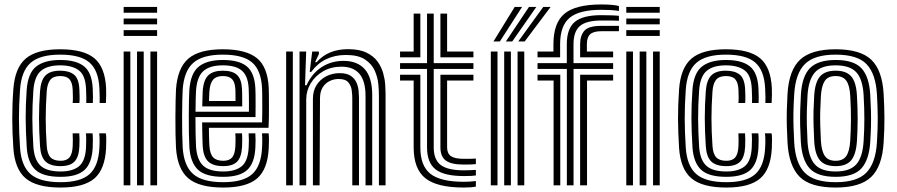

<svg xmlns="http://www.w3.org/2000/svg" viewBox="-20 -831 4021 861"><path d="M251.8 10Q143.8 10 94.9 -31.5Q46 -73 39.8 -168Q37.5 -203.8 36.2 -236.2Q35 -268.8 35 -300Q35 -331.2 36.1 -363.2Q37.2 -395.2 39.8 -430Q46.5 -526.5 95.2 -568.2Q144 -610 249.8 -610Q355.5 -610 403.4 -569.6Q451.2 -529.2 455.8 -436Q456.2 -422.8 456.1 -405Q456 -387.2 454.8 -369.2H426.8Q427.2 -377.2 427.1 -394.6Q427 -412 425.8 -434.8Q421.8 -515.8 381 -550.9Q340.2 -586 249.8 -586Q159.5 -586 117.5 -549.4Q75.5 -512.8 69.8 -428.5Q67.2 -393.5 66.1 -361.5Q65 -329.5 65 -298.5Q65 -267.5 66.2 -235.9Q67.5 -204.2 69.8 -169.8Q75 -87.2 116.8 -50.6Q158.5 -14 251.8 -14Q341.2 -14 381.5 -50.1Q421.8 -86.2 425.8 -169.2Q427 -193 426.5 -209.5Q426 -226 424.8 -233H454.5Q456.2 -227.5 456.5 -208Q456.8 -188.5 455.8 -168Q451.2 -72.5 403.9 -31.2Q356.5 10 251.8 10ZM251.8 -38Q171.2 -38 137.6 -70.6Q104 -103.2 99.8 -171.8Q97.5 -207.2 96.4 -239.1Q95.2 -271 95.1 -301.2Q95 -331.5 96.1 -362.1Q97.2 -392.8 99.5 -425.8Q104.8 -503.2 142.2 -532.6Q179.8 -562 249.8 -562Q321.5 -562 357 -533.5Q392.5 -505 395.8 -434Q396.8 -413.8 396.9 -396.6Q397 -379.5 396.2 -369.2H366.8Q367.2 -378 367.1 -393.9Q367 -409.8 365.8 -433.2Q363 -494 333 -516Q303 -538 249.8 -538Q191.8 -538 162.8 -512.5Q133.8 -487 129.5 -423.8Q127.2 -390.5 126.1 -359.5Q125 -328.5 125.1 -298.2Q125.2 -268 126.4 -237.4Q127.5 -206.8 129.5 -174.5Q133.5 -114.2 161.6 -88.1Q189.8 -62 251.8 -62Q305.2 -62 334 -85.2Q362.8 -108.5 365.8 -170.5Q366.8 -190 366.6 -206.4Q366.5 -222.8 365.2 -233H395Q396.2 -224.5 396.5 -207Q396.8 -189.5 395.8 -169.8Q392.5 -99.5 359 -68.8Q325.5 -38 251.8 -38ZM251.8 -86Q205.5 -86 184 -106.9Q162.5 -127.8 159.5 -175.8Q157.2 -210.8 156.1 -241.8Q155 -272.8 155 -301.9Q155 -331 156.1 -360.4Q157.2 -389.8 159.5 -421.8Q163 -471.2 184 -492.6Q205 -514 249.8 -514Q290 -514 311.9 -496.2Q333.8 -478.5 336 -430Q336.8 -414.8 337 -396.5Q337.2 -378.2 336 -369.2H305.8Q307 -378.2 306.9 -395.6Q306.8 -413 306 -429Q304.5 -461 291.6 -475.5Q278.8 -490 249.8 -490Q219.5 -490 205.8 -473.2Q192 -456.5 189.5 -420.8Q187.2 -387.8 186.1 -358.1Q185 -328.5 185 -299.8Q185 -271 186.1 -241Q187.2 -211 189.5 -177.5Q191.8 -141.2 206.2 -125.6Q220.8 -110 251.8 -110Q279 -110 291.6 -125.1Q304.2 -140.2 306 -175Q306.5 -186.8 306.6 -203.6Q306.8 -220.5 305.8 -233H335.5Q336.5 -224 336.6 -206.1Q336.8 -188.2 336 -173.8Q333.8 -126.8 314 -106.4Q294.2 -86 251.8 -86Z M534.5 -774V-800H684.5V-774ZM534.5 -670V-696H684.5V-670ZM534.5 -722V-748H684.5V-722ZM654.5 0V-600H684.5V0ZM534.5 0V-600H564.5V0ZM594.5 0V-600H624.5V0Z M981.2 10Q873.2 10 824.4 -31.5Q775.5 -73 769.2 -168Q767.8 -191.2 767.1 -228.4Q766.5 -265.5 766.6 -305.8Q766.8 -346 767.5 -379.8Q768.2 -413.5 769.2 -430Q776 -526.5 824.8 -568.2Q873.5 -610 979.2 -610Q1083.2 -610 1132 -570.4Q1180.8 -530.8 1185.2 -436Q1185.5 -428.2 1185.8 -407.1Q1186 -386 1186.1 -358.8Q1186.2 -331.5 1185.9 -304.5Q1185.5 -277.5 1184.2 -258H916.8Q917 -240.2 917.2 -225.4Q917.5 -210.5 918 -198.6Q918.5 -186.8 919 -177.5Q921.2 -141.2 935.8 -125.6Q950.2 -110 981.2 -110Q1008.5 -110 1021.1 -125.1Q1033.8 -140.2 1035.5 -175Q1036 -187.5 1036.2 -202.4Q1036.5 -217.2 1035.2 -233H1065.2Q1066.5 -218.5 1066.2 -202.4Q1066 -186.2 1065.5 -173.8Q1063.2 -126.8 1043.5 -106.4Q1023.8 -86 981.2 -86Q935.2 -86 913.6 -106.8Q892 -127.5 889 -175.8Q888.2 -189 887.8 -205.8Q887.2 -222.5 887 -241.9Q886.8 -261.2 886.5 -282H1155.2Q1156 -304 1156.1 -327.8Q1156.2 -351.5 1156.1 -373.2Q1156 -395 1155.8 -411.2Q1155.5 -427.5 1155.2 -434.5Q1151.2 -515.8 1110.5 -550.9Q1069.8 -586 979.2 -586Q889 -586 847 -549.4Q805 -512.8 799.2 -428.8Q798.2 -413.5 797.5 -380.9Q796.8 -348.2 796.6 -308.6Q796.5 -269 797.1 -231.6Q797.8 -194.2 799.2 -169.8Q804.5 -87.2 846.2 -50.6Q888 -14 981.2 -14Q1070.5 -14 1110.9 -50.1Q1151.2 -86.2 1155.2 -169Q1155.8 -179.2 1156 -190.4Q1156.2 -201.5 1156 -212.5Q1155.8 -223.5 1154.8 -233H1184.8Q1186.2 -218.8 1186.1 -201.9Q1186 -185 1185.2 -168Q1180.8 -72.5 1133.4 -31.2Q1086 10 981.2 10ZM981.2 -38Q900.8 -38 867.1 -70.6Q833.5 -103.2 829.2 -171.8Q827.8 -196.5 827.1 -233.8Q826.5 -271 826.6 -310.1Q826.8 -349.2 827.4 -380.8Q828 -412.2 829 -425.8Q834.2 -502.5 871.2 -532.2Q908.2 -562 979.2 -562Q1053.2 -562 1087.6 -532.6Q1122 -503.2 1125.2 -433.8Q1125.8 -425.5 1126 -404.9Q1126.2 -384.2 1126.2 -357.9Q1126.2 -331.5 1125.8 -306H856.5Q856.5 -265.2 857.1 -230.8Q857.8 -196.2 859 -174.8Q863 -114.2 891.1 -88.1Q919.2 -62 981.2 -62Q1034.8 -62 1063.5 -85.2Q1092.2 -108.5 1095.2 -170.5Q1096 -185.8 1096.1 -201Q1096.2 -216.2 1095 -233H1125Q1126.2 -217.5 1126.1 -202.1Q1126 -186.8 1125.2 -169.8Q1122 -99.5 1088.5 -68.8Q1055 -38 981.2 -38ZM856.8 -330H1096.2Q1096.5 -352 1096.4 -372.4Q1096.2 -392.8 1096 -408.8Q1095.8 -424.8 1095.2 -433Q1092.8 -489 1065.5 -513.5Q1038.2 -538 979.2 -538Q921.2 -538 892.2 -512.5Q863.2 -487 859 -423.8Q858.2 -413 857.6 -386.8Q857 -360.5 856.8 -330ZM887 -354Q887.2 -363.2 887.6 -378Q888 -392.8 888.4 -405.8Q888.8 -418.8 889 -422.2Q892.5 -473 914.4 -493.5Q936.2 -514 979.2 -514Q1022.5 -514 1042.9 -494.9Q1063.2 -475.8 1065.2 -432.5Q1065.8 -425 1065.9 -412.4Q1066 -399.8 1066.1 -384.6Q1066.2 -369.5 1066.2 -354ZM917.2 -378H1036.2Q1036.2 -388.5 1036.1 -399.4Q1036 -410.2 1035.9 -418.6Q1035.8 -427 1035.5 -429.5Q1034 -462 1020.8 -476Q1007.5 -490 979.2 -490Q949.8 -490 935.6 -473.6Q921.5 -457.2 919 -421Q918.8 -415.5 918.4 -409.2Q918 -403 917.8 -395.4Q917.5 -387.8 917.2 -378Z M1679.2 0V-405.8Q1679.2 -424.2 1676.5 -453.9Q1673.8 -483.5 1660.8 -513.5Q1647.8 -543.5 1617.2 -564Q1586.8 -584.5 1531.2 -584.5Q1481.8 -584.5 1442.4 -565.4Q1403 -546.2 1375.5 -508.5H1368.8L1380 -600H1409.8L1410.2 -589L1393 -552H1399.5Q1427 -582.5 1462 -596.5Q1497 -610.5 1541 -610.5Q1591.5 -610.5 1623.2 -595.1Q1655 -579.8 1672.8 -555.4Q1690.5 -531 1698.1 -503.6Q1705.8 -476.2 1707.4 -451.8Q1709 -427.2 1709 -411.8V0ZM1263.2 0V-600H1293.2V0ZM1383.2 0V-388Q1383.2 -423.8 1399.6 -449.5Q1416 -475.2 1443.2 -489.1Q1470.5 -503 1503 -503Q1535.5 -503 1553.4 -490.6Q1571.2 -478.2 1578.9 -460.1Q1586.5 -442 1588.1 -423.8Q1589.8 -405.5 1589.8 -393.8V0H1559.8V-392Q1559.8 -406.5 1557.2 -426.5Q1554.8 -446.5 1542 -461.6Q1529.2 -476.8 1498.5 -476.8Q1477 -476.8 1457.9 -467.4Q1438.8 -458 1427 -439.1Q1415.2 -420.2 1415 -391.2L1413.2 0ZM1323.2 0V-600H1353L1347.8 -448.5H1354.5Q1379 -502.2 1423 -530.4Q1467 -558.5 1522 -558Q1583.5 -557.5 1616.4 -520Q1649.2 -482.5 1649.2 -403.8V0H1619.2V-399.8Q1619.2 -467.8 1591.9 -499.9Q1564.5 -532 1510.8 -532Q1464.8 -532 1429.1 -511.4Q1393.5 -490.8 1373.4 -457.4Q1353.2 -424 1353.2 -385.2V0Z M2060 -41.5Q1971.8 -41.5 1933.4 -71.4Q1895 -101.2 1895 -170V-522H1774V-548H1895V-770H1925V-548H2103V-522H1925V-170Q1925 -115 1956.4 -91.1Q1987.8 -67.2 2060 -67.2Q2075.5 -67.2 2088.4 -67.8Q2101.2 -68.2 2114 -69.2V-44.2Q2105.2 -42.8 2092.6 -42.1Q2080 -41.5 2060 -41.5ZM2060 10Q1939.5 10 1887.2 -31.9Q1835 -73.8 1835 -170V-470H1774V-496H1865V-170Q1865 -87.2 1910.2 -51.5Q1955.5 -15.8 2060 -15.8Q2074.8 -15.8 2087.4 -16.6Q2100 -17.5 2114 -19.2V5.8Q2094.2 10 2060 10ZM2060 -93Q2003.8 -93 1979.4 -110.9Q1955 -128.8 1955 -170V-496H2103V-470H1985V-170Q1985 -142.5 2002.5 -130.6Q2020 -118.8 2060 -118.8Q2078.5 -118.8 2091.8 -119Q2105 -119.2 2114 -120V-95Q2104.8 -94 2091.5 -93.5Q2078.2 -93 2060 -93ZM1774 -574V-600H1835V-770H1865V-574ZM1955 -574V-770H1985V-600H2103V-574Z M2301 0V-600H2331V0ZM2181 0V-600H2211V0ZM2241 0V-600H2271V0ZM2192.8 -645 2288.2 -800H2321.2L2221.5 -645ZM2304 -645 2416.2 -800H2449.2L2332.8 -645ZM2248.5 -645 2352.2 -800H2385.2L2277 -645Z M2522 0V-522H2390.5V-548H2521.8V-633Q2521.8 -702.5 2557.6 -732.8Q2593.5 -763 2676.5 -763Q2701.8 -763 2722.9 -762.2Q2744 -761.5 2755.5 -760V-738Q2750.5 -738.5 2728.5 -738.8Q2706.5 -739 2676.5 -739Q2609.5 -739 2580.6 -714.4Q2551.8 -689.8 2551.8 -633V-548H2729.5V-522H2552V0ZM2462.5 0V-470H2390.5V-496H2492.5V0ZM2581.5 0V-496H2729.5V-470H2612.5V0ZM2390.5 -574V-600H2461.8V-633Q2461.8 -728.5 2511.6 -769.8Q2561.5 -811 2676.5 -811Q2702.2 -811 2722.8 -809.2Q2743.2 -807.5 2755.5 -804V-782Q2740.2 -784.5 2719.4 -785.8Q2698.5 -787 2676.5 -787Q2577.2 -787 2534.5 -751.2Q2491.8 -715.5 2491.8 -633V-574ZM2581.5 -574V-633Q2581.5 -671 2600.4 -693Q2619.2 -715 2676.5 -715Q2696.2 -715 2716 -715Q2735.8 -715 2755.5 -715V-691Q2735.8 -691 2716 -691Q2696.2 -691 2676.5 -691Q2641.8 -691 2626.8 -677.6Q2611.8 -664.2 2611.8 -633V-600H2729.5V-574ZM2788.5 -774V-800H2938.5V-774ZM2788.5 -670V-696H2938.5V-670ZM2788.5 -722V-748H2938.5V-722ZM2908.5 0V-600H2938.5V0ZM2788.5 0V-600H2818.5V0ZM2848.5 0V-600H2878.5V0Z M3237.2 10Q3129.2 10 3080.4 -31.5Q3031.5 -73 3025.2 -168Q3023 -203.8 3021.8 -236.2Q3020.5 -268.8 3020.5 -300Q3020.5 -331.2 3021.6 -363.2Q3022.8 -395.2 3025.2 -430Q3032 -526.5 3080.8 -568.2Q3129.5 -610 3235.2 -610Q3341 -610 3388.9 -569.6Q3436.8 -529.2 3441.2 -436Q3441.8 -422.8 3441.6 -405Q3441.5 -387.2 3440.2 -369.2H3412.2Q3412.8 -377.2 3412.6 -394.6Q3412.5 -412 3411.2 -434.8Q3407.2 -515.8 3366.5 -550.9Q3325.8 -586 3235.2 -586Q3145 -586 3103 -549.4Q3061 -512.8 3055.2 -428.5Q3052.8 -393.5 3051.6 -361.5Q3050.5 -329.5 3050.5 -298.5Q3050.5 -267.5 3051.8 -235.9Q3053 -204.2 3055.2 -169.8Q3060.5 -87.2 3102.2 -50.6Q3144 -14 3237.2 -14Q3326.8 -14 3367 -50.1Q3407.2 -86.2 3411.2 -169.2Q3412.5 -193 3412 -209.5Q3411.5 -226 3410.2 -233H3440Q3441.8 -227.5 3442 -208Q3442.2 -188.5 3441.2 -168Q3436.8 -72.5 3389.4 -31.2Q3342 10 3237.2 10ZM3237.2 -38Q3156.8 -38 3123.1 -70.6Q3089.5 -103.2 3085.2 -171.8Q3083 -207.2 3081.9 -239.1Q3080.8 -271 3080.6 -301.2Q3080.5 -331.5 3081.6 -362.1Q3082.8 -392.8 3085 -425.8Q3090.2 -503.2 3127.8 -532.6Q3165.2 -562 3235.2 -562Q3307 -562 3342.5 -533.5Q3378 -505 3381.2 -434Q3382.2 -413.8 3382.4 -396.6Q3382.5 -379.5 3381.8 -369.2H3352.2Q3352.8 -378 3352.6 -393.9Q3352.5 -409.8 3351.2 -433.2Q3348.5 -494 3318.5 -516Q3288.5 -538 3235.2 -538Q3177.2 -538 3148.2 -512.5Q3119.2 -487 3115 -423.8Q3112.8 -390.5 3111.6 -359.5Q3110.5 -328.5 3110.6 -298.2Q3110.8 -268 3111.9 -237.4Q3113 -206.8 3115 -174.5Q3119 -114.2 3147.1 -88.1Q3175.2 -62 3237.2 -62Q3290.8 -62 3319.5 -85.2Q3348.2 -108.5 3351.2 -170.5Q3352.2 -190 3352.1 -206.4Q3352 -222.8 3350.8 -233H3380.5Q3381.8 -224.5 3382 -207Q3382.2 -189.5 3381.2 -169.8Q3378 -99.5 3344.5 -68.8Q3311 -38 3237.2 -38ZM3237.2 -86Q3191 -86 3169.5 -106.9Q3148 -127.8 3145 -175.8Q3142.8 -210.8 3141.6 -241.8Q3140.5 -272.8 3140.5 -301.9Q3140.5 -331 3141.6 -360.4Q3142.8 -389.8 3145 -421.8Q3148.5 -471.2 3169.5 -492.6Q3190.5 -514 3235.2 -514Q3275.5 -514 3297.4 -496.2Q3319.2 -478.5 3321.5 -430Q3322.2 -414.8 3322.5 -396.5Q3322.8 -378.2 3321.5 -369.2H3291.2Q3292.5 -378.2 3292.4 -395.6Q3292.2 -413 3291.5 -429Q3290 -461 3277.1 -475.5Q3264.2 -490 3235.2 -490Q3205 -490 3191.2 -473.2Q3177.5 -456.5 3175 -420.8Q3172.8 -387.8 3171.6 -358.1Q3170.5 -328.5 3170.5 -299.8Q3170.5 -271 3171.6 -241Q3172.8 -211 3175 -177.5Q3177.2 -141.2 3191.8 -125.6Q3206.2 -110 3237.2 -110Q3264.5 -110 3277.1 -125.1Q3289.8 -140.2 3291.5 -175Q3292 -186.8 3292.1 -203.6Q3292.2 -220.5 3291.2 -233H3321Q3322 -224 3322.1 -206.1Q3322.2 -188.2 3321.5 -173.8Q3319.2 -126.8 3299.5 -106.4Q3279.8 -86 3237.2 -86Z M3727.5 10Q3613.5 10 3565.5 -38.6Q3517.5 -87.2 3511.5 -191Q3509.2 -231.5 3508.4 -266.4Q3507.5 -301.2 3508.4 -335.9Q3509.2 -370.5 3511.5 -410Q3518 -517 3568.1 -563.5Q3618.2 -610 3727.5 -610Q3838.2 -610 3887.4 -562.9Q3936.5 -515.8 3942.5 -410Q3945.8 -354.5 3946.1 -304.1Q3946.5 -253.8 3942.5 -191Q3935.8 -84 3886.2 -37Q3836.8 10 3727.5 10ZM3727.5 -14Q3823.5 -14 3865.1 -56.9Q3906.8 -99.8 3912.5 -192.8Q3916.5 -257.5 3916.1 -304.8Q3915.8 -352 3912.5 -408.2Q3907.2 -499.5 3866.4 -542.8Q3825.5 -586 3727.5 -586Q3632.5 -586 3589.9 -544.2Q3547.2 -502.5 3541.5 -408.2Q3538.8 -363.5 3538.1 -329.2Q3537.5 -295 3538.5 -263Q3539.5 -231 3541.5 -192.5Q3546.8 -100 3588.4 -57Q3630 -14 3727.5 -14ZM3727.5 -38Q3645 -38 3610.5 -76.1Q3576 -114.2 3571.2 -195.5Q3569 -235 3568.2 -268.8Q3567.5 -302.5 3568.4 -335.8Q3569.2 -369 3571.5 -406.5Q3576.5 -489.8 3612.6 -525.9Q3648.8 -562 3727.5 -562Q3809 -562 3843.4 -524.5Q3877.8 -487 3882.5 -407Q3885 -363.5 3885.8 -330.1Q3886.5 -296.8 3885.8 -265.1Q3885 -233.5 3882.5 -194.5Q3877.5 -114.8 3843.4 -76.4Q3809.2 -38 3727.5 -38ZM3727.5 -62Q3790.5 -62 3819.4 -93.4Q3848.2 -124.8 3852.8 -197.8Q3856 -249 3856.1 -296.9Q3856.2 -344.8 3852.8 -403.8Q3848.8 -476 3819.9 -507Q3791 -538 3727.5 -538Q3661.2 -538 3633.4 -505.2Q3605.5 -472.5 3601.2 -403.5Q3599.2 -371.2 3598.4 -339Q3597.5 -306.8 3598.2 -271.9Q3599 -237 3601.2 -196.5Q3605.5 -125.8 3634 -93.9Q3662.5 -62 3727.5 -62ZM3727.5 -86Q3679.2 -86 3657 -112Q3634.8 -138 3631.2 -197.8Q3629.2 -235.2 3628.4 -268.4Q3627.5 -301.5 3628.2 -334.2Q3629 -367 3631.2 -402.5Q3635 -462.8 3657.5 -488.4Q3680 -514 3727.5 -514Q3775.2 -514 3797.4 -488.2Q3819.5 -462.5 3822.8 -403Q3826.2 -344.5 3826.1 -297.5Q3826 -250.5 3822.8 -198.5Q3819 -139 3797.2 -112.5Q3775.5 -86 3727.5 -86ZM3727.5 -110Q3760 -110 3774.9 -131.2Q3789.8 -152.5 3792.8 -200.2Q3795.5 -245.2 3796 -291.6Q3796.5 -338 3792.8 -401.5Q3790.2 -448 3775.2 -469Q3760.2 -490 3727.5 -490Q3692.8 -490 3678.4 -467.8Q3664 -445.5 3661.2 -400.8Q3659 -362.8 3658.2 -331.2Q3657.5 -299.8 3658.4 -268.5Q3659.2 -237.2 3661.2 -199.5Q3664 -153.5 3678.8 -131.8Q3693.5 -110 3727.5 -110Z"/></svg>

Font: Big Shoulders Inline Text Thin Black
Style: Regular
Weight: 900
Version: Version 2.002